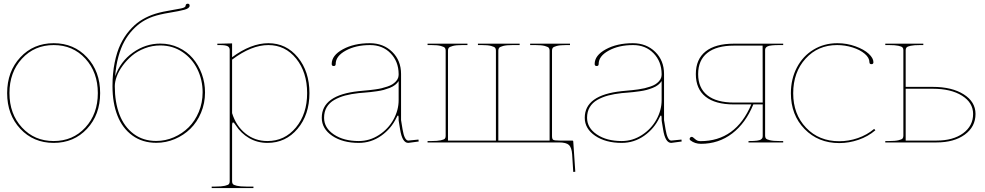

<svg xmlns="http://www.w3.org/2000/svg" viewBox="-20 -750 5186 1011"><path d="M507.3 -259.8Q507.3 -146 438.2 -71.8Q369.1 2.4 262.7 2.4Q156.2 2.4 86.9 -71.8Q17.6 -146 17.6 -259.8Q17.6 -373.5 86.9 -448Q156.2 -522.5 262.7 -522.5Q369.1 -522.5 438.2 -448.2Q507.3 -374 507.3 -259.8ZM95.7 -441.2Q29.8 -369.6 29.8 -259.8Q29.8 -149.9 95.7 -78.6Q161.6 -7.3 262.7 -7.3Q363.8 -7.3 429.4 -78.6Q495.1 -149.9 495.1 -259.8Q495.1 -369.6 429.4 -441.2Q363.8 -512.7 262.7 -512.7Q161.6 -512.7 95.7 -441.2Z M572.3 -296.4Q572.3 -363.3 583.7 -419.9Q595.2 -476.6 614.5 -516.8Q633.8 -557.1 660.9 -588.6Q688 -620.1 717 -639.4Q746.1 -658.7 779.8 -671.4Q815.4 -684.6 862.3 -692.6Q909.2 -700.7 933.3 -705.6Q957.5 -710.4 957.5 -720.2Q957.5 -724.6 960.4 -727.5Q963.4 -730.5 968.3 -730.5Q978.5 -730.5 978.5 -720.2Q978.5 -706.1 951.2 -698.7Q923.8 -691.4 871.8 -682.9Q819.8 -674.3 785.6 -662.6Q755.4 -651.9 729.2 -635.3Q703.1 -618.7 678.2 -592Q653.3 -565.4 634.8 -531.7Q616.2 -498 603.3 -450.9Q590.3 -403.8 586.4 -348.1Q613.8 -426.3 680.2 -473.4Q746.6 -520.5 824.2 -520.5Q876 -520.5 920.4 -499.5Q964.8 -478.5 995.1 -443.1Q1025.4 -407.7 1042.5 -361.1Q1059.6 -314.5 1059.6 -263.2Q1059.6 -206.5 1038.6 -156.5Q1017.6 -106.4 982.4 -72Q947.3 -37.6 900.6 -17.8Q854 2 803.2 2Q730 2 677.2 -36.4Q624.5 -74.7 598.4 -141.4Q572.3 -208 572.3 -296.4ZM584.5 -296.4Q584.5 -211.4 609.1 -147Q633.8 -82.5 683.6 -45.2Q733.4 -7.8 802.7 -7.8Q851.1 -7.8 895.5 -27.1Q939.9 -46.4 973.4 -79.6Q1006.8 -112.8 1026.9 -160.9Q1046.9 -209 1046.9 -263.7Q1046.9 -329.1 1019.5 -385.3Q992.2 -441.4 940.7 -476.1Q889.2 -510.7 824.2 -510.7Q781.2 -510.7 742.2 -495.6Q703.1 -480.5 675 -456.8Q647 -433.1 626 -404.3Q605 -375.5 594.7 -347.4Q584.5 -319.3 584.5 -296.4Z M1094.7 232.4H1114.7Q1147 232.4 1164.3 228.3Q1181.6 224.1 1185.5 219Q1189.5 213.9 1189.5 205.1V-487.3Q1189.5 -501.5 1177.7 -507.1Q1166 -512.7 1137.2 -512.7H1124.5V-520H1137.2L1202.1 -521.5V-448.7Q1302.2 -522.5 1393.1 -522.5Q1487.3 -522.5 1548.3 -448Q1609.4 -373.5 1609.4 -259.8Q1609.4 -146 1546.9 -71.8Q1484.4 2.4 1388.2 2.4Q1335.4 2.4 1292.2 -22.5Q1249 -47.4 1220.7 -91.3Q1211.9 -105.5 1207 -105.5Q1202.1 -105.5 1202.1 -86.9V205.1Q1202.1 213.9 1206.1 219Q1210 224.1 1227.3 228.3Q1244.6 232.4 1276.9 232.4H1314.5V240.2H1094.7ZM1202.1 -154.3Q1222.7 -87.4 1272.2 -47.4Q1321.8 -7.3 1388.2 -7.3Q1479 -7.3 1538.1 -78.6Q1597.2 -149.9 1597.2 -259.8Q1597.2 -369.6 1539.6 -441.2Q1481.9 -512.7 1393.1 -512.7Q1303.7 -512.7 1202.1 -436Z M1674.3 -129.9Q1674.3 -249.5 1868.7 -270Q1874.5 -270.5 1894 -272.5Q1913.6 -274.4 1925 -275.4Q1936.5 -276.4 1956.5 -279.3Q1976.6 -282.2 1989.5 -285.4Q2002.4 -288.6 2018.8 -293.9Q2035.2 -299.3 2045.4 -305.7Q2055.7 -312 2064.5 -321.3Q2073.2 -330.6 2076.7 -341.3Q2079.1 -350.1 2079.1 -357.4V-360.4Q2078.6 -426.3 2036.6 -469.5Q1994.6 -512.7 1928.7 -512.7Q1853.5 -512.7 1800.5 -483.6Q1747.6 -454.6 1747.6 -413.1Q1747.6 -402.3 1737.3 -402.3Q1726.6 -402.3 1726.6 -413.1Q1726.6 -458.5 1785.4 -490.5Q1844.2 -522.5 1927.2 -522.5Q1999 -522.5 2045.4 -476.8Q2091.8 -431.2 2091.8 -360.4V-117.7L2099.6 -69.8Q2109.4 -10.3 2129.9 -9.8L2183.6 -15.1L2184.6 -4.9L2129.9 2.4H2129.4Q2098.1 2.4 2086.9 -67.9Q2085.9 -73.2 2084 -85.9Q2082 -98.6 2080.6 -106.9Q2079.1 -115.2 2079.1 -117.2V-127.9Q2079.1 -141.6 2075.7 -141.6Q2072.3 -141.6 2067.9 -130.9Q2040.5 -72.8 1987.3 -35.2Q1934.1 2.4 1869.1 2.4Q1784.2 2.4 1729.2 -34.9Q1674.3 -72.3 1674.3 -129.9ZM1686.5 -129.9Q1686.5 -76.7 1738 -42Q1789.6 -7.3 1869.1 -7.3Q1926.3 -7.3 1975.3 -39.1Q2024.4 -70.8 2051.8 -120.4Q2079.1 -169.9 2079.1 -222.7V-323.2Q2072.3 -312 2060.3 -302.7Q2048.3 -293.5 2032 -287.1Q2015.6 -280.8 2000.5 -276.6Q1985.4 -272.5 1964.1 -269.5Q1942.9 -266.6 1929.9 -265.1Q1917 -263.7 1896.2 -262Q1875.5 -260.3 1869.6 -259.8Q1829.1 -255.4 1797.9 -247.1Q1766.6 -238.8 1740.5 -223.9Q1714.4 -209 1700.4 -185.3Q1686.5 -161.6 1686.5 -129.9Z M2231.4 0V-7.3H2251.5Q2283.7 -7.3 2301 -11.2Q2318.4 -15.1 2322.5 -20Q2326.7 -24.9 2326.7 -33.7V-483.9Q2326.7 -492.7 2322.5 -498Q2318.4 -503.4 2301 -508.1Q2283.7 -512.7 2251.5 -512.7H2231.4V-520H2441.4V-512.7H2414.1Q2381.8 -512.7 2364.5 -508.1Q2347.2 -503.4 2343 -498Q2338.9 -492.7 2338.9 -483.9V-9.8H2591.3V-483.9Q2591.3 -492.7 2587.4 -498Q2583.5 -503.4 2566.2 -508.1Q2548.8 -512.7 2516.6 -512.7H2496.6V-520H2716.3V-512.7H2679.2Q2647 -512.7 2629.6 -508.1Q2612.3 -503.4 2608.2 -498Q2604 -492.7 2604 -483.9V-9.8H2826.7H2874V-483.9Q2874 -492.7 2869.9 -498Q2865.7 -503.4 2848.4 -508.1Q2831.1 -512.7 2798.8 -512.7H2771.5V-520H2981.4V-512.7H2961.4Q2929.2 -512.7 2911.9 -508.1Q2894.5 -503.4 2890.6 -498Q2886.7 -492.7 2886.7 -483.9V-33.7Q2886.7 -17.6 2893.3 -13.7Q2899.9 -9.8 2926.8 -9.8H2946.8H2993.7Q2998.5 -9.8 2998.5 -5.4L3009.3 154.3L2998.5 155.3L2992.7 62.5Q2990.2 26.9 2975.8 13.4Q2961.4 0 2923.8 0H2874H2829.1H2338.9Z M3059.1 -129.9Q3059.1 -249.5 3253.4 -270Q3259.3 -270.5 3278.8 -272.5Q3298.3 -274.4 3309.8 -275.4Q3321.3 -276.4 3341.3 -279.3Q3361.3 -282.2 3374.3 -285.4Q3387.2 -288.6 3403.6 -293.9Q3419.9 -299.3 3430.2 -305.7Q3440.4 -312 3449.2 -321.3Q3458 -330.6 3461.4 -341.3Q3463.9 -350.1 3463.9 -357.4V-360.4Q3463.4 -426.3 3421.4 -469.5Q3379.4 -512.7 3313.5 -512.7Q3238.3 -512.7 3185.3 -483.6Q3132.3 -454.6 3132.3 -413.1Q3132.3 -402.3 3122.1 -402.3Q3111.3 -402.3 3111.3 -413.1Q3111.3 -458.5 3170.2 -490.5Q3229 -522.5 3312 -522.5Q3383.8 -522.5 3430.2 -476.8Q3476.6 -431.2 3476.6 -360.4V-117.7L3484.4 -69.8Q3494.1 -10.3 3514.6 -9.8L3568.4 -15.1L3569.3 -4.9L3514.6 2.4H3514.2Q3482.9 2.4 3471.7 -67.9Q3470.7 -73.2 3468.8 -85.9Q3466.8 -98.6 3465.3 -106.9Q3463.9 -115.2 3463.9 -117.2V-127.9Q3463.9 -141.6 3460.4 -141.6Q3457 -141.6 3452.6 -130.9Q3425.3 -72.8 3372.1 -35.2Q3318.8 2.4 3253.9 2.4Q3168.9 2.4 3114 -34.9Q3059.1 -72.3 3059.1 -129.9ZM3071.3 -129.9Q3071.3 -76.7 3122.8 -42Q3174.3 -7.3 3253.9 -7.3Q3311 -7.3 3360.1 -39.1Q3409.2 -70.8 3436.5 -120.4Q3463.9 -169.9 3463.9 -222.7V-323.2Q3457 -312 3445.1 -302.7Q3433.1 -293.5 3416.7 -287.1Q3400.4 -280.8 3385.3 -276.6Q3370.1 -272.5 3348.9 -269.5Q3327.6 -266.6 3314.7 -265.1Q3301.8 -263.7 3281 -262Q3260.3 -260.3 3254.4 -259.8Q3213.9 -255.4 3182.6 -247.1Q3151.4 -238.8 3125.2 -223.9Q3099.1 -209 3085.2 -185.3Q3071.3 -161.6 3071.3 -129.9Z M3611.3 -18.6Q3611.3 -21.5 3613.8 -24.9Q3616.7 -29.3 3621.6 -29.3Q3625.5 -29.3 3628.9 -26.9Q3631.3 -24.9 3635.5 -21.5Q3639.6 -18.1 3641.6 -16.4Q3643.6 -14.6 3647 -12.5Q3650.4 -10.3 3653.1 -9.3Q3655.8 -8.3 3659.7 -7.6Q3663.6 -6.8 3668.5 -6.8Q3854.5 -6.8 3936 -200.2H3843.8Q3746.1 -200.2 3695.1 -241Q3644 -281.7 3644 -359.9Q3644 -438 3695.3 -479Q3746.6 -520 3843.8 -520H4104V-512.7H4084Q4038.1 -512.7 4023.4 -506.6Q4008.8 -500.5 4008.8 -487.3V-35.2Q4008.8 -26.4 4012.9 -21Q4017.1 -15.6 4034.4 -11.5Q4051.8 -7.3 4084 -7.3H4104V0H3921.4V-7.3H3926.3Q3950.7 -7.3 3965.8 -9.3Q3981 -11.2 3987.1 -15.9Q3993.2 -20.5 3994.6 -24.4Q3996.1 -28.3 3996.1 -35.2V-200.2H3946.8Q3906.7 -101.6 3835.4 -47.1Q3764.2 7.3 3670.9 7.3Q3639.2 7.3 3615.7 -10.7Q3611.3 -13.7 3611.3 -18.6ZM3845.2 -210H3996.1L3995.6 -509.8H3845.2Q3752.9 -509.8 3704.6 -471.4Q3656.2 -433.1 3656.2 -359.9Q3656.2 -286.6 3704.6 -248.3Q3752.9 -210 3845.2 -210Z M4144.5 -258.8Q4144.5 -334 4176 -394.3Q4207.5 -454.6 4263.4 -488.5Q4319.3 -522.5 4389.2 -522.5Q4439.5 -522.5 4484.6 -506.1Q4529.8 -489.7 4554.4 -466.8Q4579.1 -443.8 4579.1 -422.4Q4579.1 -412.1 4568.8 -412.1Q4558.1 -412.1 4558.1 -422.4Q4558.1 -445.8 4533.4 -466.8Q4508.8 -487.8 4469.2 -500.2Q4429.7 -512.7 4387.7 -512.7Q4287.1 -512.7 4221.9 -441.2Q4156.7 -369.6 4156.7 -258.8Q4156.7 -148.4 4224.6 -77.4Q4292.5 -6.3 4399.4 -6.3Q4448.7 -6.3 4497.1 -22.9Q4545.4 -39.6 4583 -71.3L4589.4 -64Q4550.3 -30.8 4500.2 -13.7Q4450.2 3.4 4399.4 3.4Q4288.6 3.4 4216.6 -70.6Q4144.5 -144.5 4144.5 -258.8Z M4641.6 0V-7.3H4661.6Q4693.8 -7.3 4711.2 -11.5Q4728.5 -15.6 4732.7 -21Q4736.8 -26.4 4736.8 -35.2V-486.3Q4736.8 -495.1 4732.2 -500.2Q4727.5 -505.4 4710.4 -509Q4693.4 -512.7 4661.6 -512.7H4641.6V-520H4841.8V-512.7H4824.2Q4792.5 -512.7 4775.4 -509Q4758.3 -505.4 4753.7 -500.2Q4749 -495.1 4749 -486.3V-292.5H4891.6Q4992.7 -292.5 5054.7 -253.2Q5116.7 -213.9 5116.7 -149.9Q5116.7 -82.5 5060.3 -41.3Q5003.9 0 4911.6 0ZM4749 -9.8H4911.6Q4998.5 -9.8 5051.3 -48.3Q5104 -86.9 5104 -149.9Q5104 -209.5 5045.7 -246.1Q4987.3 -282.7 4891.6 -282.7H4749Z"/></svg>

Font: Znikomit
Style: Regular
Weight: 100
Designer: gluk
Foundry: gluk
Version: Version 0.53